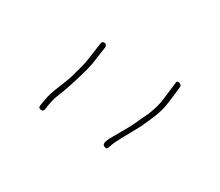

<svg xmlns="http://www.w3.org/2000/svg" viewBox="-52 -710 444 388"><g transform="rotate(30 170.0 -515.5)"><path d="M271.5 -605C271.5 -604.8 271.5 -604.4 271.5 -604.2C270.6 -596.2 269.4 -586.1 268.4 -579L266.4 -563C264.3 -548.3 261.5 -539.7 256 -525.3C255.9 -525.1 255.8 -524.9 255.7 -524.6C243.8 -500.9 242.6 -493.4 226.5 -466.3C212.6 -441.4 200.9 -425.6 212 -421.6C217.3 -419.7 218 -419.9 221.8 -431C224.6 -442 252.4 -488.5 255.1 -495C264.5 -515.6 276.3 -539.5 278.6 -561.9L280.6 -577C281.2 -581.7 281.9 -587.1 282.5 -593.7L283.5 -603.3C283.3 -606.7 279.9 -609.8 275.4 -609.6C272.8 -609.4 271.5 -608.8 271.5 -605ZM69.6 -426.3 71.6 -439.2C73 -447 74.3 -452.7 75.9 -457.4C75.9 -457.5 76 -457.8 76.1 -458C86.2 -481.4 95 -510.6 102.8 -538.1C107.8 -555.5 102.7 -537.6 102.7 -537.6L106.6 -555.3L112.5 -596.5C112.3 -601.8 109 -604 105.6 -603.8C103.1 -603.6 101 -602.4 100.4 -598.9L94.4 -556.9C92.7 -544.8 89.4 -533.7 86.3 -523.1C79.1 -491.9 63.5 -469.7 59.4 -440.9L57.4 -428.8C56.7 -424.6 58.7 -422.7 62.4 -422.1C66.2 -421.5 69 -423.1 69.6 -426.3Z"/></g></svg>

Font: Take Off
Style: Hairball
Weight: 400
Foundry: Cannot Into Space Fonts
Version: Version 0.89